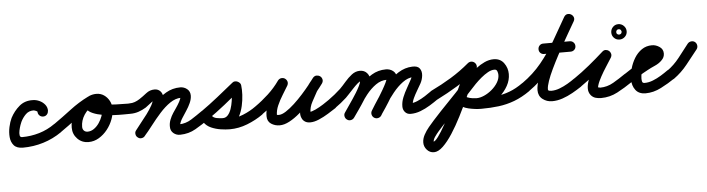

<svg xmlns="http://www.w3.org/2000/svg" viewBox="-73 -811 5081 1379"><g transform="rotate(-5 2468.0 -121.5)"><path d="M271 -207H270Q270 -191 259.5 -180Q249 -169 233 -169Q217 -169 206 -180Q195 -191 195 -207Q195 -209 185.5 -213.5Q176 -218 167 -219Q133 -219 110.5 -196.5Q88 -174 74 -145Q71 -140 65 -122.5Q59 -105 54.5 -84.5Q50 -64 52.5 -49.5Q55 -35 69 -35Q133 -35 193.5 -53Q254 -71 306 -108Q306 -108 306 -108Q306 -108 306 -108Q319 -117 334.5 -114Q350 -111 359 -99Q368 -86 365 -70.5Q362 -55 350 -46Q288 -3 216.5 19Q145 41 69 41Q24 41 3.5 17Q-17 -7 -20 -42.5Q-23 -78 -15 -115Q-7 -152 6 -179Q31 -227 71 -261Q111 -295 169 -293Q192 -293 215.5 -282.5Q239 -272 255 -252.5Q271 -233 271 -207Q271 -207 271 -207Q271 -207 271 -207Z M297 -56Q288 -68 291 -83.5Q294 -99 307 -108Q370 -152 433.5 -200.5Q497 -249 566 -283Q566 -283 566 -283Q566 -283 566 -283Q580 -290 594.5 -285Q609 -280 616 -266Q623 -252 618 -237.5Q613 -223 599 -216Q533 -184 471.5 -136Q410 -88 349 -46Q337 -37 321.5 -40Q306 -43 297 -56ZM616 -265Q623 -251 617.5 -236.5Q612 -222 598 -215Q557 -197 531 -156.5Q505 -116 505 -71Q505 -54 515 -43.5Q525 -33 542 -33Q566 -33 587.5 -48Q609 -63 625 -86.5Q641 -110 650 -135.5Q659 -161 659 -183Q659 -196 650 -209Q641 -222 627 -222Q620 -222 614 -222Q610 -221 610 -221Q611 -222 612.5 -224.5Q614 -227 613 -226Q613 -226 613 -225Q613 -225 613 -225Q613 -224 613.5 -226.5Q614 -229 613 -230Q612 -237 612 -234.5Q612 -232 611 -236Q612 -235 612 -235Q618 -231 629 -227Q638 -224 647.5 -222Q657 -220 667 -219Q714 -211 762.5 -210Q811 -209 859 -208Q859 -208 859 -208Q859 -208 859 -208Q875 -208 886 -197Q897 -186 896 -171Q896 -155 885 -144Q874 -133 859 -134Q844 -134 812 -133.5Q780 -133 740 -135Q700 -137 660.5 -143.5Q621 -150 590 -163Q559 -176 545 -197Q531 -218 543 -251Q543 -251 543 -251Q543 -250 543 -250Q552 -278 576.5 -288Q601 -298 627 -298Q658 -298 682 -281.5Q706 -265 720 -238.5Q734 -212 734 -183Q734 -146 719.5 -106.5Q705 -67 678.5 -33.5Q652 0 617 21Q582 42 542 42Q494 42 462 9Q430 -24 430 -71Q430 -116 447.5 -157.5Q465 -199 495.5 -232Q526 -265 567 -283Q581 -290 595.5 -284.5Q610 -279 616 -265Z M859 -134Q843 -134 832.5 -144.5Q822 -155 822 -171Q822 -187 832.5 -198Q843 -209 859 -209Q879 -209 897 -215.5Q915 -222 932 -233Q958 -250 985 -271.5Q1012 -293 1046 -293Q1072 -293 1088 -275.5Q1104 -258 1104 -233Q1104 -198 1088 -162.5Q1072 -127 1047 -93Q1022 -59 996 -27Q970 5 949 32Q949 32 949 32Q949 32 949 32Q940 45 924.5 47Q909 49 897 40Q884 31 882 15.5Q880 0 889 -12Q904 -33 927.5 -61.5Q951 -90 974 -121Q997 -152 1013 -181Q1029 -210 1029 -233Q1029 -231 1031 -229Q1034 -223 1039 -220Q1043 -218 1046 -218Q1046 -218 1046 -218Q1037 -218 1023 -208Q1009 -198 995 -186.5Q981 -175 972 -169Q946 -153 918 -143.5Q890 -134 859 -134Q859 -134 859 -134Q859 -134 859 -134ZM895 38Q883 28 881.5 12.5Q880 -3 891 -14Q923 -53 960 -100.5Q997 -148 1038.5 -192Q1080 -236 1127.5 -264Q1175 -292 1231 -292Q1259 -292 1280.5 -274.5Q1302 -257 1302 -227Q1302 -202 1289.5 -174Q1277 -146 1259.5 -120Q1242 -94 1229 -73Q1221 -61 1214 -45.5Q1207 -30 1207 -16Q1207 -16 1207 -16Q1207 -16 1207 -16Q1208 -16 1208 -16Q1208 -15 1207.5 -17Q1207 -19 1207 -20Q1206 -24 1203 -26Q1201 -28 1201 -28Q1249 -29 1290 -55Q1331 -81 1369 -108Q1369 -108 1369 -108Q1369 -108 1369 -108Q1382 -117 1397.5 -114Q1413 -111 1422 -99Q1431 -86 1428 -70.5Q1425 -55 1413 -46Q1364 -12 1314 17Q1264 46 1203 47Q1175 48 1154 30.5Q1133 13 1133 -16Q1133 -16 1133 -16Q1133 -16 1133 -16Q1133 -16 1133 -16Q1132 -42 1142 -67.5Q1152 -93 1166 -114Q1174 -126 1188.5 -147Q1203 -168 1215 -190Q1227 -212 1227 -227Q1227 -229 1227 -226.5Q1227 -224 1228 -223Q1229 -220 1231.5 -218.5Q1234 -217 1231 -217Q1191 -217 1151.5 -190Q1112 -163 1075 -121.5Q1038 -80 1005.5 -37.5Q973 5 947 34Q937 46 921.5 47.5Q906 49 895 38Z M1360 -56Q1351 -68 1354 -83.5Q1357 -99 1370 -108Q1431 -151 1490.5 -198.5Q1550 -246 1608 -293Q1616 -300 1626 -300.5Q1636 -301 1645 -297Q1654 -293 1661 -286Q1668 -279 1669 -269Q1673 -239 1671 -199.5Q1669 -160 1660 -120Q1651 -80 1633 -45.5Q1615 -11 1586 9.5Q1557 30 1517 30Q1479 30 1439.5 18Q1400 6 1376 -27Q1366 -43 1370 -57.5Q1374 -72 1385 -80Q1397 -88 1412 -87Q1427 -86 1438 -71Q1448 -56 1471.5 -48.5Q1495 -41 1520 -38.5Q1545 -36 1561 -36Q1613 -36 1664.5 -57Q1716 -78 1757 -108Q1757 -108 1757 -108Q1757 -108 1757 -108Q1770 -117 1785 -114Q1800 -111 1810 -99Q1819 -86 1816 -71Q1813 -56 1801 -46Q1750 -10 1687.5 14.5Q1625 39 1561 39Q1531 39 1495 33.5Q1459 28 1427 14Q1395 0 1376 -27Q1366 -43 1370 -57.5Q1374 -72 1385 -80Q1397 -88 1412 -87Q1427 -86 1438 -71Q1449 -54 1474 -49.5Q1499 -45 1517 -45Q1539 -45 1554 -62Q1569 -79 1578 -105.5Q1587 -132 1591.5 -162Q1596 -192 1596.5 -218.5Q1597 -245 1595 -260Q1594 -269 1606 -269Q1618 -269 1632 -263Q1645 -258 1654 -250Q1663 -242 1656 -236Q1597 -187 1536 -138.5Q1475 -90 1412 -46Q1400 -37 1384.5 -40Q1369 -43 1360 -56Z M1747 -56Q1738 -69 1741 -84Q1744 -99 1757 -108Q1807 -143 1853.5 -186Q1900 -229 1935 -279Q1946 -293 1960.5 -294.5Q1975 -296 1986 -289Q1998 -281 2002.5 -267.5Q2007 -254 1999 -238Q1982 -209 1960 -174Q1938 -139 1922 -102.5Q1906 -66 1906 -32Q1906 -32 1905 -34Q1904 -35 1910.5 -34Q1917 -33 1920 -33Q1942 -33 1971.5 -52Q2001 -71 2033.5 -101Q2066 -131 2096.5 -165Q2127 -199 2150.5 -228.5Q2174 -258 2186 -275Q2197 -290 2212 -290Q2227 -290 2238 -281Q2250 -273 2254 -258.5Q2258 -244 2246 -230Q2236 -217 2225.5 -204.5Q2215 -192 2208 -178Q2208 -178 2208 -179Q2208 -179 2208 -179Q2190 -146 2169 -107.5Q2148 -69 2148 -30Q2148 -27 2148 -27Q2148 -27 2148 -28Q2148 -28 2148 -28Q2151 -22 2147.5 -24Q2144 -26 2140.5 -30.5Q2137 -35 2140 -35Q2157 -35 2185.5 -48.5Q2214 -62 2241.5 -79.5Q2269 -97 2284 -108Q2297 -117 2312.5 -114Q2328 -111 2337 -99Q2346 -86 2343 -70.5Q2340 -55 2328 -46Q2305 -31 2272 -10.5Q2239 10 2204 25Q2169 40 2140 40Q2119 40 2104.5 31.5Q2090 23 2082 8Q2082 8 2082 8Q2082 7 2082 7Q2073 -9 2073 -30Q2073 -80 2096 -126Q2119 -172 2142 -215Q2142 -215 2142 -215Q2142 -216 2142 -216Q2152 -232 2164 -247Q2176 -262 2188 -276Q2199 -291 2214 -291Q2229 -291 2240 -283Q2251 -275 2254.5 -260.5Q2258 -246 2248 -231Q2230 -206 2201.5 -171Q2173 -136 2138 -99Q2103 -62 2065.5 -30Q2028 2 1990.5 22Q1953 42 1920 42Q1886 42 1858.5 24Q1831 6 1831 -32Q1831 -74 1848 -116.5Q1865 -159 1889 -199Q1913 -239 1933 -276Q1942 -291 1957 -292Q1972 -293 1984 -285Q1996 -278 2001.5 -264Q2007 -250 1997 -235Q1957 -180 1906 -132.5Q1855 -85 1799 -46Q1786 -37 1771 -40Q1756 -43 1747 -56Z M2274 -56Q2265 -68 2268 -83.5Q2271 -99 2284 -108Q2332 -142 2374 -181Q2394 -201 2417.5 -228.5Q2441 -256 2468 -277Q2495 -298 2527 -298Q2559 -298 2578 -276.5Q2597 -255 2597 -224Q2597 -200 2581 -164.5Q2565 -129 2541.5 -91.5Q2518 -54 2494.5 -20.5Q2471 13 2457 33Q2457 33 2457 33Q2457 33 2457 33Q2448 46 2432.5 49Q2417 52 2405 43Q2392 34 2389 18.5Q2386 3 2395 -9Q2403 -21 2418 -42.5Q2433 -64 2451 -90.5Q2469 -117 2485 -143.5Q2501 -170 2511.5 -191.5Q2522 -213 2522 -224Q2522 -225 2521 -226.5Q2520 -228 2525 -224Q2526 -223 2527 -223Q2519 -223 2502.5 -208.5Q2486 -194 2467.5 -174Q2449 -154 2433 -137Q2417 -120 2411 -114Q2372 -78 2326 -46Q2314 -37 2298.5 -40Q2283 -43 2274 -56ZM2457 33Q2448 46 2432.5 49Q2417 52 2405 43Q2392 34 2389 18.5Q2386 3 2395 -9Q2424 -50 2456 -98.5Q2488 -147 2526.5 -191.5Q2565 -236 2611.5 -264Q2658 -292 2714 -292Q2744 -292 2766 -274.5Q2788 -257 2788 -225Q2788 -202 2772.5 -167Q2757 -132 2734 -93Q2711 -54 2688.5 -20Q2666 14 2652 34Q2652 34 2652 34Q2652 34 2652 34Q2644 47 2629 50.5Q2614 54 2601 45Q2588 37 2584.5 22Q2581 7 2590 -6Q2597 -17 2611.5 -40Q2626 -63 2643.5 -91.5Q2661 -120 2677 -147.5Q2693 -175 2703 -196Q2713 -217 2713 -225Q2713 -224 2714 -223Q2714 -222 2715 -220Q2719 -214 2717 -215.5Q2715 -217 2714 -217Q2672 -217 2634.5 -190.5Q2597 -164 2565 -123.5Q2533 -83 2506 -40.5Q2479 2 2457 33Q2457 33 2457 33Q2457 33 2457 33ZM2653 34Q2645 47 2630 51Q2615 55 2601 47Q2588 39 2584 24Q2580 9 2588 -5Q2612 -45 2644.5 -94Q2677 -143 2717 -188.5Q2757 -234 2804 -263.5Q2851 -293 2904 -295Q2943 -297 2958 -276.5Q2973 -256 2970 -226Q2967 -196 2953 -170Q2941 -148 2925 -121.5Q2909 -95 2896.5 -68Q2884 -41 2884 -16Q2884 -19 2881 -23Q2874 -32 2865 -32Q2864 -32 2864 -33Q2891 -33 2920 -45.5Q2949 -58 2976 -75.5Q3003 -93 3024 -108Q3024 -108 3024 -108Q3024 -108 3024 -108Q3037 -117 3052 -114Q3067 -111 3076 -98Q3085 -85 3082 -70Q3079 -55 3066 -46Q3038 -26 3004.5 -5.5Q2971 15 2935.5 28.5Q2900 42 2864 42Q2839 42 2824 25Q2809 8 2809 -16Q2809 -49 2822.5 -82Q2836 -115 2854 -146Q2872 -177 2887 -206Q2893 -217 2896 -226Q2897 -228 2896.5 -231.5Q2896 -235 2898 -233Q2900 -230 2904 -225Q2908 -220 2906 -220Q2867 -219 2829 -191Q2791 -163 2757.5 -121.5Q2724 -80 2697 -38Q2670 4 2653 34Q2653 34 2653 34Q2653 34 2653 34Z M3011 -60Q3005 -74 3009.5 -89Q3014 -104 3028 -111Q3103 -147 3172 -189Q3241 -231 3305 -285Q3305 -285 3305 -285Q3305 -285 3305 -285Q3317 -295 3332.5 -293.5Q3348 -292 3358 -280Q3368 -268 3366.5 -252.5Q3365 -237 3353 -227Q3286 -171 3213 -126.5Q3140 -82 3062 -43Q3048 -37 3033 -41.5Q3018 -46 3011 -60ZM3295 -272Q3302 -286 3316.5 -291.5Q3331 -297 3345 -290Q3359 -283 3364.5 -268.5Q3370 -254 3363 -240Q3348 -209 3325 -155.5Q3302 -102 3272.5 -37.5Q3243 27 3210 92Q3177 157 3142 211Q3107 265 3072.5 298Q3038 331 3007 331Q2977 331 2956.5 308Q2936 285 2936 256Q2936 228 2951 200Q2966 172 2986.5 147.5Q3007 123 3025 103Q3082 40 3141.5 -21Q3201 -82 3258 -145Q3279 -168 3305.5 -194Q3332 -220 3362.5 -243.5Q3393 -267 3425.5 -282Q3458 -297 3491 -297Q3539 -297 3565 -261.5Q3591 -226 3591 -182Q3591 -138 3568.5 -97.5Q3546 -57 3509.5 -24.5Q3473 8 3430 27Q3387 46 3346 46Q3322 46 3294.5 40.5Q3267 35 3241.5 23.5Q3216 12 3199 -6Q3189 -17 3189.5 -32.5Q3190 -48 3202 -59Q3213 -69 3228.5 -68.5Q3244 -68 3255 -56Q3264 -47 3280.5 -40.5Q3297 -34 3315 -31.5Q3333 -29 3346 -29Q3371 -29 3400.5 -42Q3430 -55 3456.5 -77.5Q3483 -100 3499.5 -127Q3516 -154 3516 -182Q3516 -194 3511 -208Q3506 -222 3491 -222Q3468 -222 3443 -208Q3418 -194 3393.5 -173.5Q3369 -153 3348 -131.5Q3327 -110 3314 -95Q3257 -32 3197.5 29Q3138 90 3081 153Q3071 164 3054.5 182.5Q3038 201 3024.5 221Q3011 241 3011 256Q3011 256 3009 256Q3006 256 3007 256Q3021 256 3044.5 224Q3068 192 3096.5 140.5Q3125 89 3155 28Q3185 -33 3213 -93Q3241 -153 3262.5 -200.5Q3284 -248 3295 -272Q3295 -272 3295 -272Q3295 -272 3295 -272ZM3201 -58Q3212 -69 3227.5 -68.5Q3243 -68 3254 -57Q3274 -36 3310 -30.5Q3346 -25 3373 -25Q3433 -25 3484.5 -31Q3536 -37 3584 -55Q3632 -73 3681 -108Q3694 -117 3709.5 -114Q3725 -111 3734 -99Q3743 -86 3740 -70.5Q3737 -55 3725 -46Q3669 -7 3613.5 14Q3558 35 3499 42.5Q3440 50 3373 50Q3329 50 3281 39Q3233 28 3200 -5Q3189 -16 3189.5 -31.5Q3190 -47 3201 -58Z M3724 -46Q3712 -37 3696.5 -40Q3681 -43 3672 -56Q3663 -68 3666 -83.5Q3669 -99 3682 -108Q3763 -165 3821.5 -236.5Q3880 -308 3927.5 -389Q3975 -470 4022 -554Q4032 -571 4046.5 -573.5Q4061 -576 4073 -569Q4086 -562 4091.5 -548Q4097 -534 4088 -518Q4076 -498 4055.5 -462Q4035 -426 4009 -380.5Q3983 -335 3957 -286Q3931 -237 3909 -191Q3887 -145 3874 -107.5Q3861 -70 3861 -48Q3861 -39 3869.5 -37Q3878 -35 3885 -35Q3914 -35 3944.5 -46.5Q3975 -58 4004 -75Q4033 -92 4055 -108Q4055 -108 4055 -108Q4055 -108 4055 -108Q4068 -117 4083.5 -114Q4099 -111 4108 -99Q4117 -86 4114 -70.5Q4111 -55 4099 -46Q4069 -26 4033.5 -6Q3998 14 3960 27Q3922 40 3885 40Q3846 40 3816 17Q3786 -6 3786 -48Q3786 -82 3804.5 -134Q3823 -186 3852.5 -246.5Q3882 -307 3915 -366.5Q3948 -426 3977 -475.5Q4006 -525 4022 -554Q4032 -571 4046.5 -573.5Q4061 -576 4073 -569Q4086 -562 4091.5 -548Q4097 -534 4088 -518Q4037 -428 3986.5 -342.5Q3936 -257 3873.5 -182Q3811 -107 3724 -46Q3724 -46 3724 -46Q3724 -46 3724 -46ZM3856 -303Q3840 -303 3829.5 -313.5Q3819 -324 3819 -340Q3819 -356 3829.5 -367Q3840 -378 3856 -378Q3904 -378 3951.5 -378Q3999 -378 4047 -378Q4047 -378 4047 -378Q4047 -378 4047 -378Q4063 -378 4074 -367Q4085 -356 4085 -340Q4085 -324 4074 -313.5Q4063 -303 4047 -303Q3999 -303 3951.5 -303Q3904 -303 3856 -303Q3856 -303 3856 -303Q3856 -303 3856 -303Z M4098 -46Q4086 -37 4070.5 -40Q4055 -43 4046 -56Q4037 -68 4040 -83.5Q4043 -99 4056 -108Q4113 -147 4168 -192Q4223 -237 4274 -283Q4286 -294 4299.5 -293Q4313 -292 4323 -284Q4333 -275 4336 -262Q4339 -249 4331 -235Q4311 -203 4290.5 -171.5Q4270 -140 4252 -107Q4244 -92 4236.5 -76.5Q4229 -61 4224 -44Q4223 -40 4221.5 -33.5Q4220 -27 4220 -29Q4222 -32 4227 -29.5Q4232 -27 4236 -27Q4287 -27 4332.5 -53.5Q4378 -80 4418 -108Q4418 -108 4418 -108Q4418 -108 4418 -108Q4431 -117 4446.5 -114Q4462 -111 4471 -99Q4480 -86 4477 -70.5Q4474 -55 4462 -46Q4411 -11 4355.5 18.5Q4300 48 4236 48Q4216 48 4197 42.5Q4178 37 4164 21Q4146 -1 4147 -31Q4148 -61 4161.5 -94.5Q4175 -128 4194.5 -161.5Q4214 -195 4234 -224.5Q4254 -254 4267 -275Q4275 -288 4289.5 -286.5Q4304 -285 4316 -275Q4328 -266 4332 -252Q4336 -238 4324 -227Q4271 -179 4214 -133Q4157 -87 4098 -46Q4098 -46 4098 -46Q4098 -46 4098 -46ZM4403 -433Q4393 -433 4388 -423Q4386 -420 4386 -417Q4386 -416 4386 -414Q4386 -414 4386 -412Q4386 -402 4396 -397Q4399 -395 4402 -395Q4403 -395 4405 -395Q4407 -395 4408 -395Q4411 -395 4414 -397Q4424 -402 4424 -412Q4424 -413 4425 -414Q4425 -416 4424 -417Q4424 -420 4422 -423Q4417 -433 4407 -433Q4406 -433 4405 -434Q4405 -433 4403 -433ZM4350 -414Q4350 -437 4366 -453.5Q4382 -470 4405 -470Q4428 -470 4444.5 -453.5Q4461 -437 4461 -414Q4461 -391 4444.5 -375Q4428 -359 4405 -359Q4382 -359 4366 -375Q4350 -391 4350 -414Z M4461 -46Q4449 -37 4433.5 -40Q4418 -43 4409 -56Q4400 -68 4403 -83.5Q4406 -99 4419 -108Q4468 -142 4519.5 -170Q4571 -198 4623 -226Q4631 -231 4636 -234Q4639 -236 4639 -236Q4638 -234 4638 -232Q4638 -239 4638.5 -232Q4639 -225 4639 -224Q4641 -220 4639.5 -221.5Q4638 -223 4633 -223Q4609 -223 4591 -206Q4573 -189 4561 -163.5Q4549 -138 4543 -111.5Q4537 -85 4537 -66Q4537 -53 4540 -43Q4543 -33 4558 -33Q4587 -33 4617.5 -45Q4648 -57 4676.5 -74.5Q4705 -92 4727 -108Q4740 -117 4755.5 -114Q4771 -111 4780 -99Q4789 -86 4786 -70.5Q4783 -55 4771 -46Q4726 -15 4670.5 13.5Q4615 42 4558 42Q4510 42 4486 10.5Q4462 -21 4462 -66Q4462 -102 4473 -142.5Q4484 -183 4505.5 -218.5Q4527 -254 4559 -276Q4591 -298 4633 -298Q4661 -298 4687 -280.5Q4713 -263 4713 -232Q4713 -204 4692 -184Q4672 -163 4641 -149.5Q4610 -136 4585 -122Q4553 -105 4522 -86Q4491 -67 4461 -46Q4461 -46 4461 -46Q4461 -46 4461 -46Z M4771 -45Q4758 -36 4742.5 -38.5Q4727 -41 4718 -54Q4709 -67 4712 -82Q4715 -97 4727 -106Q4777 -142 4815 -190.5Q4853 -239 4890 -287Q4890 -287 4890 -287Q4890 -287 4890 -287Q4900 -299 4915.5 -301Q4931 -303 4943 -294Q4955 -284 4957 -268.5Q4959 -253 4950 -241Q4909 -189 4867 -136.5Q4825 -84 4771 -45Q4771 -45 4771 -45Q4771 -45 4771 -45Z"/></g></svg>

Font: FRB American Cursive Guidelines Extrabold
Style: Bold Italic
Weight: 800
Italic angle: -25°
Version: Version 2.0;Modular Font Editor K font №1